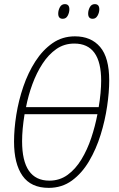

<svg xmlns="http://www.w3.org/2000/svg" viewBox="-20 -900 574 930"><path d="M216 10Q130 10 89 -48.5Q48 -107 48 -214Q48 -275 59 -344Q70 -413 93 -480.5Q116 -548 151.5 -603Q187 -658 234.5 -691Q282 -724 343 -724Q421 -724 465 -672.5Q509 -621 509 -510Q509 -455 499 -386Q489 -317 467.5 -247.5Q446 -178 411.5 -119.5Q377 -61 328.5 -25.5Q280 10 216 10ZM458 -381Q464 -416 467 -449Q470 -482 470 -509Q470 -689 340 -689Q291 -689 253 -662.5Q215 -636 186 -591.5Q157 -547 137 -492.5Q117 -438 106 -381ZM219 -25Q269 -25 307.5 -53Q346 -81 374.5 -128Q403 -175 422 -232Q441 -289 452 -347H99Q87 -273 87 -216Q87 -25 219 -25ZM429 -809Q407 -809 407 -834Q407 -850 415 -865Q423 -880 439 -880Q461 -880 461 -855Q461 -839 452.5 -824Q444 -809 429 -809ZM284 -809Q262 -809 262 -834Q262 -850 270 -865Q278 -880 294 -880Q316 -880 316 -855Q316 -839 308 -824Q300 -809 284 -809Z"/></svg>

Font: Noto Sans Condensed ExtraLight
Style: Italic
Weight: 200
Width: 3
Italic angle: -12°
Designer: Monotype Design Team
Foundry: Monotype Imaging Inc.
Version: Version 2.013; ttfautohint (v1.8.4.7-5d5b)